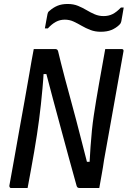

<svg xmlns="http://www.w3.org/2000/svg" viewBox="-20 -947 643 967"><path d="M119 0Q98 0 77.5 0Q57 0 36 0Q33 0 31 -1.5Q29 -3 28 -5.5Q27 -8 27 -11Q40 -82 52.5 -152.5Q65 -223 77.5 -293.5Q90 -364 103 -435Q116 -506 128 -577Q133 -607 138.5 -638Q144 -669 150 -700Q165 -700 184.5 -700Q204 -700 223 -700Q242 -700 258 -700Q262 -700 265.5 -698.5Q269 -697 271 -693Q273 -689 275 -679Q279 -663 287 -630Q295 -597 307 -552.5Q319 -508 333.5 -454.5Q348 -401 363.5 -343Q379 -285 394 -225Q409 -165 424 -108L396 -132H447L430 -110Q433 -164 436 -208Q439 -252 443 -291Q447 -330 452.5 -366.5Q458 -403 464.5 -442.5Q471 -482 479 -527Q487 -570 494.5 -613.5Q502 -657 510 -700Q532 -700 552.5 -700Q573 -700 593 -700Q598 -700 600.5 -697Q603 -694 602 -689Q590 -621 577.5 -552Q565 -483 553 -414.5Q541 -346 528.5 -277.5Q516 -209 504 -141Q499 -105 492.5 -70Q486 -35 480 0Q465 0 447 0Q429 0 412 0Q395 0 381 0Q374 0 370 -3.5Q366 -7 362 -25Q345 -85 326.5 -153.5Q308 -222 288 -295.5Q268 -369 247.5 -445.5Q227 -522 207 -599L236 -574H185L201 -598Q198 -545 194 -502Q190 -459 186 -421Q182 -383 177 -345.5Q172 -308 166 -268Q160 -228 152 -182Q144 -138 136 -92Q128 -46 119 0ZM502 -866Q527 -866 547 -876Q567 -886 589 -909H603Q600 -892 597 -873.5Q594 -855 591 -840Q590 -835 588 -831Q586 -827 580 -821Q563 -805 541 -796Q519 -787 487 -787Q459 -787 435.5 -796Q412 -805 391.5 -817Q371 -829 350.5 -838.5Q330 -848 306 -848Q282 -848 261.5 -837Q241 -826 221 -804H206Q209 -821 212.5 -840Q216 -859 219 -875Q220 -879 221.5 -883.5Q223 -888 230 -893Q248 -909 269.5 -918Q291 -927 321 -927Q350 -927 373 -917.5Q396 -908 416 -896Q436 -884 457 -875Q478 -866 502 -866Z"/></svg>

Font: Rec Mono Linear
Style: Italic
Weight: 400
Italic angle: -10°
Monospace: yes
Version: Version 1.085; ttfautohint (v1.8.4.7-5d5b)